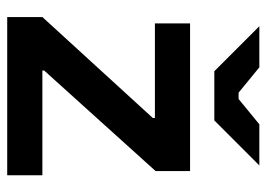

<svg xmlns="http://www.w3.org/2000/svg" viewBox="-126 -632 757 546"><g transform="rotate(90 253.0 -358.5)"><path d="M182 -589H322L450 -717H333L261 -658H243L171 -717H54ZM28 0H478V-100H180V-105L466 -422V-520H46V-420H315V-414L28 -100Z"/></g></svg>

Font: Fixel Display SemiBold
Style: Regular
Weight: 600
Designer: AlfaBravo + MacPaw
Foundry: Kyrylo Tkachov, Marchela Mozhyna, Serhii Makarenko, Maria Weinstein, Zakhar Kryvoshyya
Version: Version 1.211